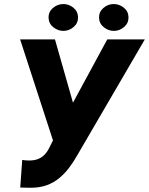

<svg xmlns="http://www.w3.org/2000/svg" viewBox="-20 -903 726 936"><path d="M265.6 -272.9 502.9 -710.9H686L356.9 -146.5Q338.4 -113.3 316.4 -84.5Q294.4 -55.7 267.8 -33.9Q241.2 -12.2 208.3 -0.2Q175.3 11.7 134.8 12.2Q120.6 12.2 106.7 12Q92.8 11.7 78.6 11.2L88.4 -123.5Q95.7 -122.1 103.5 -121.3Q111.3 -120.6 119.1 -120.6Q145 -120.1 164.1 -127.2Q183.1 -134.3 197.3 -148.9Q211.4 -163.6 222.2 -186.5ZM248 -710.9 337.9 -395 356.4 -205.1H242.7L78.1 -710.9ZM216.8 -815.9Q215.8 -844.7 237.8 -863.8Q259.8 -882.8 287.1 -883.3Q314.5 -883.8 336.9 -866.2Q359.4 -848.6 360.4 -819.8Q361.3 -791 339.6 -772Q317.9 -752.9 290 -752.4Q263.2 -752 240.5 -769.8Q217.8 -787.6 216.8 -815.9ZM462.9 -815.9Q461.9 -844.7 483.6 -863.8Q505.4 -882.8 532.7 -883.3Q560.1 -883.8 582.8 -866.2Q605.5 -848.6 606.4 -819.8Q607.4 -791 585.7 -772Q564 -752.9 536.1 -752.4Q509.3 -752 486.6 -769.8Q463.9 -787.6 462.9 -815.9Z"/></svg>

Font: Roboto Black
Style: Italic
Weight: 900
Italic angle: -12°
Designer: Christian Robertson
Foundry: Google
Version: Version 3.0; 2020